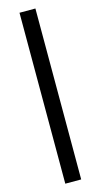

<svg xmlns="http://www.w3.org/2000/svg" viewBox="-149 -789 570 1085"><g transform="rotate(-15 135.5 -246.0)"><path d="M89 -746H182V254H89Z"/></g></svg>

Font: Hanken Grotesk
Style: Bold
Weight: 700
Designer: Alfredo Marco Pradil
Foundry: Hanken Design Co.
Version: Version 3.014